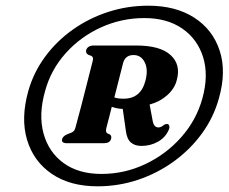

<svg xmlns="http://www.w3.org/2000/svg" viewBox="-20 -782 804 675"><path d="M323 -127Q226 -127 162 -170.8Q98 -214.5 75.2 -290.2Q52.5 -366 79.5 -462Q98 -527.5 138.5 -582.5Q179 -637.5 235.8 -677.8Q292.5 -718 360.2 -740Q428 -762 501 -762Q597.5 -762 662.8 -720Q728 -678 752.2 -604.2Q776.5 -530.5 749.5 -436Q731 -369 690 -312.8Q649 -256.5 591.5 -214.8Q534 -173 465.5 -150Q397 -127 323 -127ZM336.5 -170.5Q418 -170.5 491.2 -205.2Q564.5 -240 617.5 -300Q670.5 -360 691.5 -436Q714 -517.5 694 -581.2Q674 -645 620.5 -681.8Q567 -718.5 487.5 -718.5Q407.5 -718.5 335.2 -685.8Q263 -653 211 -595Q159 -537 138.5 -462Q115 -379 133 -313Q151 -247 203.5 -208.8Q256 -170.5 336.5 -170.5ZM601.5 -500.5Q594 -470.5 567.8 -447.2Q541.5 -424 506 -414.5L516.5 -358.5Q520.5 -334 537 -334Q546.5 -334 556.5 -343Q561.5 -346.5 567.5 -346Q573 -346 575 -339.8Q577 -333.5 573 -325Q561.5 -298.5 535.2 -283.8Q509 -269 477 -269Q454 -269 440 -281.2Q426 -293.5 422.5 -322L411.5 -399Q390.5 -400 373 -406.5Q368 -386 363 -367.2Q358 -348.5 354 -332.5Q350 -317.5 357.5 -313L366 -309.5Q373.5 -304 370.5 -293.5Q366 -278.5 345.5 -278.5H215.5Q194.5 -278.5 198.5 -293.5Q202 -304 216.5 -310L228 -314.5Q234 -316.5 238.2 -320.2Q242.5 -324 245 -332.5Q254.5 -366.5 265.5 -409.2Q276.5 -452 287.2 -494.2Q298 -536.5 306 -568Q309.5 -581.5 301 -585.5L290.5 -589.5Q280.5 -594.5 283 -606.5Q289 -622 309.5 -622H459Q543.5 -622 580 -588.2Q616.5 -554.5 601.5 -500.5ZM412.5 -559.5Q407 -537.5 398.8 -505.5Q390.5 -473.5 382 -439.5Q394 -435 414.5 -435Q475.5 -435 491.5 -499Q501.5 -537.5 488.8 -563Q476 -588.5 449.5 -588.5Q420 -588.5 412.5 -559.5Z"/></svg>

Font: Fraunces 9pt
Style: Bold Italic
Weight: 700
Italic angle: -16°
Version: Version 1.000;[b76b70a41]